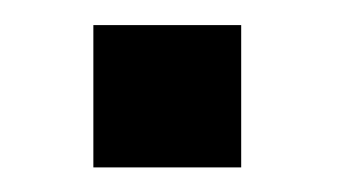

<svg xmlns="http://www.w3.org/2000/svg" viewBox="-20 -441 272 153"><path d="M172.2 -307.6H54.4V-421H172.2Z"/></svg>

Font: Public Sans VF
Style: Regular
Weight: 400
Designer: Pablo Impallari, Rodrigo Fuenzalida (Modified by Dan O. Williams and USWDS)
Version: Version 1.003